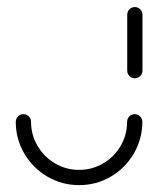

<svg xmlns="http://www.w3.org/2000/svg" viewBox="-20 -539 467 559"><path d="M372.2 -206.7Q378.1 -206.7 383.3 -203.7Q388.5 -200.7 391.5 -195.6Q394.4 -190.4 394.4 -184.4Q394.4 -134.4 369.6 -92Q344.8 -49.6 302.6 -24.8Q260.4 0 210.4 0Q160.4 0 118 -24.8Q75.6 -49.6 50.7 -92Q25.9 -134.4 25.9 -184.4Q25.9 -190.4 28.9 -195.6Q31.9 -200.7 37 -203.7Q42.2 -206.7 48.1 -206.7Q54.1 -206.7 59.3 -203.7Q64.4 -200.7 67.4 -195.6Q70.4 -190.4 70.4 -184.4Q70.4 -146.3 89.3 -114.3Q108.1 -82.2 140.2 -63.3Q172.2 -44.4 210.4 -44.4Q248.1 -44.4 280.4 -63.3Q312.6 -82.2 331.3 -114.3Q350 -146.3 350 -184.4Q350 -190.4 353 -195.6Q355.9 -200.7 361.1 -203.7Q366.3 -206.7 372.2 -206.7ZM372.6 -311.1Q366.7 -311.1 361.5 -314.1Q356.3 -317 353.3 -322.2Q350.4 -327.4 350.4 -333.3V-496.3Q350.4 -502.2 353.3 -507.4Q356.3 -512.6 361.5 -515.6Q366.7 -518.5 372.6 -518.5Q378.5 -518.5 383.7 -515.6Q388.9 -512.6 391.9 -507.4Q394.8 -502.2 394.8 -496.3V-333.3Q394.8 -327.4 391.9 -322.2Q388.9 -317 383.7 -314.1Q378.5 -311.1 372.6 -311.1Z"/></svg>

Font: 26F Galaxy Sans
Style: Regular
Weight: 400
Designer: C₂₉H₂₅N₃O₅
Version: Version 1.100;FEAKit 1.0